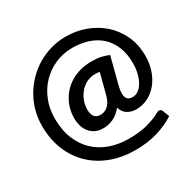

<svg xmlns="http://www.w3.org/2000/svg" viewBox="-175 -869 1173 1169"><g transform="rotate(-30 411.0 -285.0)"><path d="M583 -92Q549 -92 522.2 -108Q495.5 -124 485 -159.5Q455 -123.5 422.2 -108Q389.5 -92.5 351.5 -92.5Q320 -92.5 296.8 -103.5Q273.5 -114.5 257.8 -133.8Q242 -153 234.2 -179.2Q226.5 -205.5 226.5 -236.5Q226.5 -265 233.8 -294.2Q241 -323.5 255.5 -350.8Q270 -378 291.8 -401.8Q313.5 -425.5 343 -443.2Q372.5 -461 409 -471.2Q445.5 -481.5 490 -481.5Q528.5 -481.5 556 -475.5Q583.5 -469.5 609 -458.5L561 -273Q553 -241.5 553 -219.5Q553 -204.5 556.8 -194.5Q560.5 -184.5 566.8 -178.5Q573 -172.5 582 -170.2Q591 -168 601.5 -168Q622.5 -168 641.2 -181.2Q660 -194.5 674 -218.5Q688 -242.5 696.2 -275.5Q704.5 -308.5 704.5 -347.5Q704.5 -412.5 684.2 -462Q664 -511.5 627.8 -544.8Q591.5 -578 541 -594.8Q490.5 -611.5 430.5 -611.5Q365 -611.5 308.8 -586.8Q252.5 -562 211.2 -519Q170 -476 146.8 -417.5Q123.5 -359 123.5 -291.5Q123.5 -209.5 149 -147.2Q174.5 -85 219 -43.2Q263.5 -1.5 323.8 19.5Q384 40.5 454 40.5Q531.5 40.5 587.5 25Q643.5 9.5 679.5 -11.5Q689.5 -17 696.5 -17Q711 -17 717 -1L734 43.5Q682 77.5 612.5 99Q543 120.5 454 120.5Q363.5 120.5 286.5 92Q209.5 63.5 153.2 10.2Q97 -43 65.2 -119.5Q33.5 -196 33.5 -291.5Q33.5 -345 47.2 -395.5Q61 -446 86.5 -490.2Q112 -534.5 148 -571.5Q184 -608.5 228 -635Q272 -661.5 323.2 -676.2Q374.5 -691 430.5 -691Q501.5 -691 566.8 -667.2Q632 -643.5 682.2 -599.2Q732.5 -555 762.5 -491.2Q792.5 -427.5 792.5 -347.5Q792.5 -294 776.8 -247.2Q761 -200.5 732.8 -166Q704.5 -131.5 666.2 -111.8Q628 -92 583 -92ZM376 -172Q389 -172 402.2 -176Q415.5 -180 427.5 -190.2Q439.5 -200.5 449.5 -217.5Q459.5 -234.5 466 -260L502.5 -401Q486.5 -404 469.5 -404Q438.5 -404 411.5 -390.5Q384.5 -377 364.8 -354Q345 -331 333.5 -301.2Q322 -271.5 322 -239.5Q322 -207.5 335.5 -189.8Q349 -172 376 -172Z"/></g></svg>

Font: Lato TR
Style: Bold
Weight: 700
Designer: Lukasz Dziedzic
Foundry: tyPoland Lukasz Dziedzic
Version: Version 1.104 2013